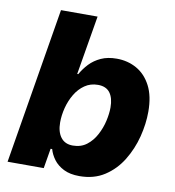

<svg xmlns="http://www.w3.org/2000/svg" viewBox="-82 -801 801 881"><g transform="rotate(10 318.5 -360.5)"><path d="M346.2 7.8Q302.2 7.8 272.7 -7.1Q243.2 -22 226.1 -44.9Q209 -67.9 202.1 -92.8H194.8L179.2 0H10.7L131.3 -727.5H301.8L255.4 -452.1H260.3Q274.9 -478.5 296.6 -501.5Q318.4 -524.4 349.4 -538.6Q380.4 -552.7 422.4 -552.7Q473.6 -552.7 515.4 -529.3Q557.1 -505.9 582 -458.3Q606.9 -410.6 606.9 -337.9Q606.9 -281.2 591.6 -220.9Q576.2 -160.6 544.4 -108.6Q512.7 -56.6 463.4 -24.4Q414.1 7.8 346.2 7.8ZM292 -125Q330.1 -125 356.7 -145.5Q383.3 -166 400.1 -197.8Q417 -229.5 424.8 -263.9Q432.6 -298.3 432.6 -327.1Q432.6 -370.6 414.6 -395Q396.5 -419.4 358.4 -419.4Q323.7 -419.4 297.1 -401.1Q270.5 -382.8 252.7 -353Q234.9 -323.2 225.8 -288.1Q216.8 -252.9 216.8 -219.7Q216.8 -175.8 236.1 -150.4Q255.4 -125 292 -125Z"/></g></svg>

Font: Inter ExtraBold
Style: Italic
Weight: 800
Italic angle: -9.3988°
Designer: Rasmus Andersson
Foundry: rsms
Version: Version 4.001;git-66647c0bb